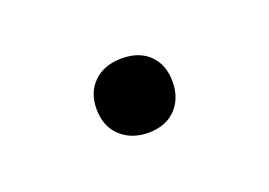

<svg xmlns="http://www.w3.org/2000/svg" viewBox="-34 -464 303 216"><g transform="rotate(-20 118.0 -356.5)"><path d="M118 -312Q98 -312 85 -324Q72 -336 72 -357Q72 -377 84.5 -389Q97 -401 118 -401Q139 -401 151 -389Q163 -377 163 -357Q163 -337 151 -324.5Q139 -312 118 -312Z"/></g></svg>

Font: Onest ExtraLight
Style: Regular
Weight: 250
Designer: Dmitri Voloshin, Andrey Kudryavtsev
Foundry: Dmitri Voloshin, Andrey Kudryavtsev
Version: Version 1.000;gftools[0.9.33]